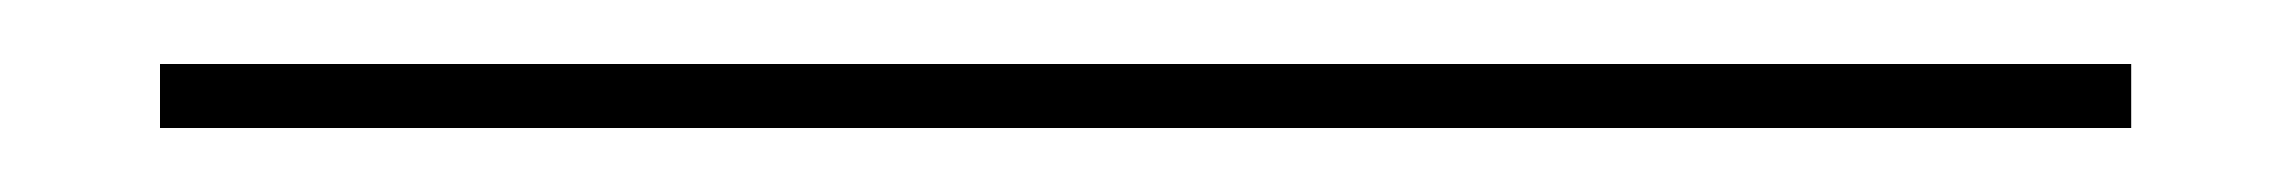

<svg xmlns="http://www.w3.org/2000/svg" viewBox="-20 20 716 60"><path d="M30 60V40H646V60Z"/></svg>

Font: Big Shoulders Text ExtraLight
Style: Regular
Weight: 250
Version: Version 2.002